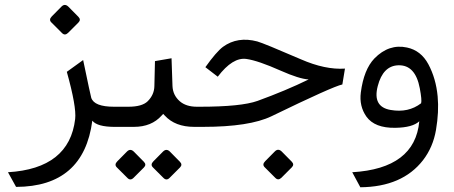

<svg xmlns="http://www.w3.org/2000/svg" viewBox="-20 -520 1862 787"><path d="M253.9 -225.6 320.8 -273.9Q351.6 -126 354 -119.1Q366.2 -82.5 447.3 -82.5H457V0Q449.7 0 449.7 0Q378.4 0 358.4 -25.4Q323.2 245.1 45.9 246.1L12.7 186Q264.2 170.9 288.1 -32.2Q293.9 -82 253.9 -225.6ZM260.3 -492.6 301.1 -451.3Q313.1 -439.3 301.6 -427.8L258.8 -385Q245.7 -372.5 233.7 -385L190.8 -427.8Q178.8 -439.3 192.4 -452.9L232.1 -493.1Q245.7 -506.7 260.3 -492.6Z M642.6 -46.4Q601.1 0 529.3 0H441.9V-82.5H506.3Q562.5 -82.5 585.4 -105Q612.3 -131.8 612.8 -167.5L615.2 -269.5L683.1 -281.2L687 -167.5Q688.5 -129.9 716.8 -105Q742.7 -82.5 787.1 -82.5H802.2V0H775.9Q697.8 0 655.3 -46.4L648.9 -53.2ZM676.6 101.6 717.3 142.9Q729.3 154.9 717.8 166.4L675 209.2Q662.5 221.8 649.9 209.2L607.1 166.4Q595.1 154.9 608.7 141.3L648.4 101.1Q662.5 87.5 676.6 101.6ZM528.7 101.6 569.5 142.9Q581.5 154.9 570 166.4L527.2 209.2Q514.1 221.8 502.1 209.2L459.2 166.4Q447.2 154.9 460.8 141.3L500.5 101.1Q514.1 87.5 528.7 101.6Z M1092.8 -43.5Q1002.4 0 812.5 0H781.7V-82.5H798.8Q968.8 -82.5 1035.6 -106.4Q1152.3 -148.9 1245.1 -194.3Q1206.1 -196.8 1131.3 -230Q1038.1 -271.5 990.2 -278.3Q934.1 -286.6 872.6 -205.6L821.8 -244.6Q866.2 -307.1 894 -328.1Q954.1 -371.6 1034.7 -350.1Q1061 -342.8 1213.4 -276.9Q1313 -233.4 1394 -238.8L1383.3 -173.8Q1345.2 -166 1092.8 -43.5ZM1134.8 101.1 1175.6 142.4Q1187.6 154.4 1176.1 165.9L1133.3 208.8Q1120.2 221.3 1108.2 208.8L1065.3 165.9Q1053.3 154.4 1066.9 140.8L1106.6 100.6Q1120.2 87 1134.8 101.1Z M1612.8 -252.4Q1549.8 -250.5 1528.3 -167Q1506.3 -82 1581.1 -69.3Q1653.8 -56.6 1706.1 -96.7Q1710 -108.9 1700.7 -158.2Q1682.6 -254.4 1612.8 -252.4ZM1767.1 12.7Q1754.9 83.5 1713.9 136.7Q1628.9 246.1 1457 247.6L1423.8 186Q1680.7 170.9 1698.7 -22.9Q1670.9 2.9 1600.6 3.9Q1516.1 5.4 1481.9 -42Q1451.7 -85 1459 -141.1Q1471.2 -234.9 1514.6 -280.3Q1574.2 -341.3 1648.4 -325.2Q1705.6 -313 1735.8 -256.8Q1767.1 -198.2 1773.9 -125Q1779.8 -62 1767.1 12.7Z"/></svg>

Font: Elshan
Style: Regular
Weight: 400
Foundry: DejaVu fonts team - Redesigned by Saber Rastikerdar (Samim font) - Edited by Jalil Hamdollahi
Version: Version 0.9.9; ttfautohint (v1.4.1.5-446e)